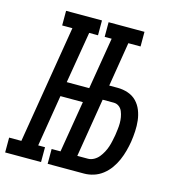

<svg xmlns="http://www.w3.org/2000/svg" viewBox="-151 -830 859 925"><g transform="rotate(15 279.0 -367.5)"><path d="M277 -662V-735H456V-662ZM-42 0V-74H19L116 -662H65V-735H244V-661H200L157 -404H311L298 -331H145L103 -74H137V0ZM170 0V-74H349V0ZM202 0 324 -735H407L359 -441H401Q428 -441 453 -432.5Q478 -424 495.5 -406Q513 -388 522.5 -364Q532 -340 535 -314Q538 -288 536.5 -260.5Q535 -233 531 -207Q527 -183 520.5 -159Q514 -135 504 -112Q494 -89 479 -68Q464 -47 443.5 -31Q423 -15 399 -7.5Q375 0 351 0ZM351 -74Q366 -74 380.5 -82Q395 -90 405 -102.5Q415 -115 422.5 -129Q430 -143 435 -158Q440 -173 443 -188Q446 -203 449 -218Q451 -233 453 -248.5Q455 -264 455 -279Q455 -294 452.5 -308.5Q450 -323 444.5 -336.5Q439 -350 427.5 -358.5Q416 -367 401 -367H346L298 -74Z"/></g></svg>

Font: Iosevka Slab Extended Oblique
Style: Regular
Weight: 400
Width: 7
Italic angle: -9°
Monospace: yes
Designer: Belleve Invis
Foundry: Belleve Invis
Version: Version 11.1.0; ttfautohint (v1.8.3)